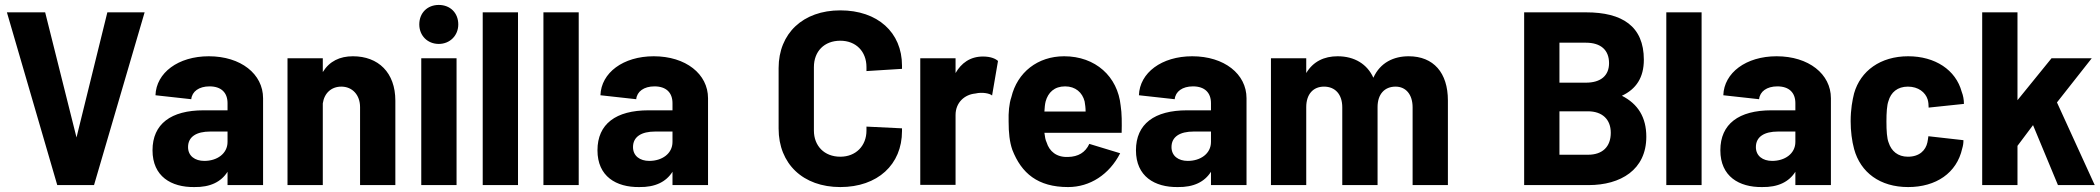

<svg xmlns="http://www.w3.org/2000/svg" viewBox="-20 -750 8510 778"><path d="M212 0H361L566 -700H415L290 -193L163 -700H8Z M902 -332V-303H805C673 -303 598 -248 598 -141C598 -35 674 9 767 8C832 9 876 -13 902 -54V0H1046V-352C1046 -450 956 -522 826 -522C702 -522 613 -455 610 -364L755 -348C758 -379 786 -400 829 -400C877 -400 902 -374 902 -332ZM742 -154C742 -196 776 -217 832 -217H902V-175C902 -127 859 -98 808 -98C770 -98 742 -118 742 -154Z M1145 0H1288V-331C1294 -373 1323 -399 1363 -399C1408 -399 1439 -365 1439 -316V0H1582V-342C1582 -456 1513 -522 1410 -522C1357 -522 1315 -502 1288 -458V-514H1145Z M1687 0H1830V-514H1687ZM1679 -651C1679 -606 1712 -572 1758 -572C1803 -572 1837 -606 1837 -651C1837 -698 1804 -730 1758 -730C1712 -730 1679 -698 1679 -651Z M1936 0H2079V-700H1936Z M2182 0H2325V-700H2182Z M2705 -332V-303H2608C2476 -303 2401 -248 2401 -141C2401 -35 2477 9 2570 8C2635 9 2679 -13 2705 -54V0H2849V-352C2849 -450 2759 -522 2629 -522C2505 -522 2416 -455 2413 -364L2558 -348C2561 -379 2589 -400 2632 -400C2680 -400 2705 -374 2705 -332ZM2545 -154C2545 -196 2579 -217 2635 -217H2705V-175C2705 -127 2662 -98 2611 -98C2573 -98 2545 -118 2545 -154Z M3385 8C3536 8 3635 -83 3635 -219V-230L3491 -237V-221C3491 -159 3448 -115 3385 -115C3320 -115 3278 -159 3278 -221V-478C3278 -542 3320 -585 3385 -585C3448 -585 3491 -542 3491 -478V-462L3635 -471V-484C3635 -619 3536 -708 3385 -708C3234 -708 3135 -615 3135 -474V-229C3135 -86 3234 8 3385 8Z M3709 -1H3852V-284C3852 -335 3889 -367 3932 -371C3961 -378 3992 -371 4000 -363L4024 -503C4014 -512 3995 -521 3963 -521C3911 -521 3875 -494 3852 -454V-514H3709Z M4308 8C4397 8 4475 -43 4519 -129L4394 -167C4378 -132 4349 -115 4308 -114C4261 -112 4232 -137 4221 -173C4216 -183 4214 -196 4212 -212H4525C4526 -251 4526 -291 4521 -322C4509 -440 4419 -522 4292 -522C4185 -522 4102 -457 4078 -356C4069 -330 4066 -294 4067 -258C4067 -211 4071 -175 4082 -143C4119 -48 4185 8 4308 8ZM4212 -298C4213 -314 4214 -327 4217 -339C4227 -375 4252 -400 4296 -400C4338 -400 4366 -375 4375 -339C4377 -327 4379 -313 4379 -298Z M4887 -332V-303H4790C4658 -303 4583 -248 4583 -141C4583 -35 4659 9 4752 8C4817 9 4861 -13 4887 -54V0H5031V-352C5031 -450 4941 -522 4811 -522C4687 -522 4598 -455 4595 -364L4740 -348C4743 -379 4771 -400 4814 -400C4862 -400 4887 -374 4887 -332ZM4727 -154C4727 -196 4761 -217 4817 -217H4887V-175C4887 -127 4844 -98 4793 -98C4755 -98 4727 -118 4727 -154Z M5704 -315V0H5847V-343C5847 -455 5789 -522 5688 -522C5628 -522 5573 -497 5545 -435C5520 -490 5469 -522 5400 -522C5346 -522 5301 -501 5273 -454V-514H5130V0H5273V-316C5273 -368 5301 -399 5345 -399C5390 -399 5419 -368 5419 -315V0H5562V-316C5562 -368 5590 -399 5635 -399C5676 -399 5704 -368 5704 -315Z M6156 0H6417C6547 0 6651 -62 6651 -196C6651 -275 6617 -329 6552 -362C6610 -389 6641 -436 6641 -508C6641 -644 6553 -700 6407 -700H6156ZM6299 -123V-299H6414C6473 -299 6507 -266 6507 -212C6507 -155 6473 -123 6415 -123ZM6299 -415V-577H6406C6467 -577 6500 -547 6500 -494C6500 -444 6467 -415 6406 -415Z M6732 0H6875V-700H6732Z M7255 -332V-303H7158C7026 -303 6951 -248 6951 -141C6951 -35 7027 9 7120 8C7185 9 7229 -13 7255 -54V0H7399V-352C7399 -450 7309 -522 7179 -522C7055 -522 6966 -455 6963 -364L7108 -348C7111 -379 7139 -400 7182 -400C7230 -400 7255 -374 7255 -332ZM7095 -154C7095 -196 7129 -217 7185 -217H7255V-175C7255 -127 7212 -98 7161 -98C7123 -98 7095 -118 7095 -154Z M7712 8C7825 8 7909 -49 7931 -148C7935 -161 7936 -171 7936 -182L7794 -198C7792 -187 7792 -181 7790 -173C7783 -141 7758 -115 7711 -115C7670 -115 7644 -138 7633 -172C7626 -189 7624 -219 7624 -258C7624 -293 7626 -324 7632 -340C7642 -376 7669 -399 7711 -399C7753 -399 7782 -376 7791 -347C7794 -337 7795 -325 7795 -314L7938 -329C7938 -346 7935 -363 7929 -378C7905 -467 7821 -522 7712 -522C7600 -522 7519 -463 7493 -372C7486 -344 7479 -307 7479 -259C7479 -219 7484 -179 7493 -146C7519 -51 7598 8 7712 8Z M8012 0H8155V-159L8218 -243L8319 0H8468L8315 -335L8456 -514H8293L8155 -344V-700H8012Z"/></svg>

Font: Vanilla Cream Black
Style: Regular
Weight: 900
Designer: Jeremy Tribby, Jinavaṁso
Foundry: Tribby Type
Version: Version 1.422;Glyphs 3.1.2 (3151)